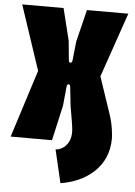

<svg xmlns="http://www.w3.org/2000/svg" viewBox="-61 -746 713 1013"><g transform="rotate(5 296.0 -239.0)"><path d="M257 47 298 222C433 201 548 114 548 -35C548 -51 544 -107 525 -162L459 -358L577 -700H358L316 -530L305 -427C303 -412 287 -412 286 -427L276 -530L234 -700H15L129 -358L15 0H234L276 -187L286 -289C288 -306 303 -306 305 -289L316 -187L328 -118C333 -91 336 -66 336 -51C336 9 297 45 257 47Z"/></g></svg>

Font: Finlandica Black
Style: Regular
Weight: 900
Designer: Niklas Ekholm, Juho Hiilivirta, Jaakko Suomalainen
Foundry: Helsinki Type Studio
Version: Version 2.000;Glyphs 3.2 (3202)